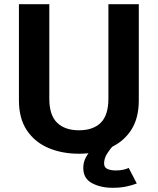

<svg xmlns="http://www.w3.org/2000/svg" viewBox="-20 -720 750 913"><path d="M355.5 11Q274.5 11 210 -16.5Q145.5 -44 107.8 -100.2Q70 -156.5 70 -243V-700H214.5V-251Q214.5 -172 251.8 -136.2Q289 -100.5 355.5 -100.5Q422.5 -100.5 459 -136.2Q495.5 -172 495.5 -251.5V-700H640V-243Q640 -156.5 602.8 -100.2Q565.5 -44 501.2 -16.5Q437 11 355.5 11ZM518.5 -27.5Q506.5 -15.5 490.8 8.2Q475 32 475 57Q475 77 491.5 83.8Q508 90.5 530.5 90.5Q552 90.5 567.5 86.8Q583 83 592 78.5L630.5 152.5Q607.5 161.5 579.2 167.2Q551 173 515.5 173Q458.5 173 417.2 150.8Q376 128.5 376 79Q376 52.5 386.8 31.5Q397.5 10.5 412 -4.2Q426.5 -19 437.5 -27.5Z"/></svg>

Font: League Mono SemiBold
Style: Regular
Weight: 600
Width: 6
Designer: Tyler Finck
Foundry: The League of Moveable Type / Tyler Finck
Version: Version 2.300;RELEASE